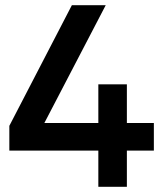

<svg xmlns="http://www.w3.org/2000/svg" viewBox="-20 -720 642 740"><path d="M359 0V-139.5H16V-235L257 -700H387.5L151 -246H359V-395H469V-246H573V-139.5H469V0Z"/></svg>

Font: Geologica Thin Roman Medium
Style: Regular
Weight: 500
Version: Version 1.010;gftools[0.9.28]